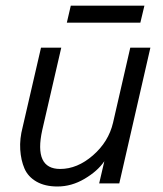

<svg xmlns="http://www.w3.org/2000/svg" viewBox="-20 -659 587 690"><path d="M220.2 -577.6 234.4 -638.7H499L484.4 -577.6ZM186.5 11.2Q141.6 11.2 111.1 -6.3Q80.6 -23.9 67.9 -53.5Q55.2 -83 52.7 -121.6Q50.3 -160.2 61.5 -202.6L127.4 -487.8H200.2L131.8 -191.4Q101.1 -51.8 196.3 -51.8Q257.8 -51.8 314 -100.6Q370.1 -149.4 386.2 -217.8L448.2 -487.8H520.5L408.7 0H336.4L355 -79.6Q330.6 -43.9 283.9 -16.4Q237.3 11.2 186.5 11.2Z"/></svg>

Font: HK Grotesk Italic
Style: Regular
Weight: 400
Italic angle: -13°
Designer: Alfredo Marco Pradil and Stefan Peev
Foundry: Hanken Design Co.
Version: Version 1.000;PS 001.000;hotconv 1.0.88;makeotf.lib2.5.64775